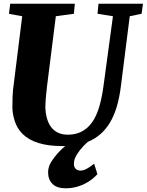

<svg xmlns="http://www.w3.org/2000/svg" viewBox="-20 -767 780 1021"><path d="M45.9 -195.8Q45.9 -258.8 49.3 -289.6L98.1 -680.7L27.8 -693.4L34.2 -747.1H377.9L373 -693.8L276.9 -680.7L229.5 -304.2Q221.2 -231.9 221.2 -201.7Q221.2 -171.4 228.3 -142.8Q235.4 -114.3 250 -93.8Q280.8 -50.8 340.8 -50.8Q464.8 -50.8 508.3 -201.2Q522 -248 529.8 -305.7L580.6 -680.7L498.5 -693.8L503.9 -747.1H740.2L732.9 -693.8L669.9 -680.7L622.6 -306.2Q606.9 -183.1 563 -112.3Q519 -41.5 446.8 -12.7Q396.5 32.7 378.9 74.2Q373 87.9 373 104.5Q373 121.1 382.3 130.6Q391.6 140.1 409.2 140.1Q436 140.1 480.5 103.5L498 159.2Q451.7 210.4 380.9 228.5Q356.4 234.4 330.1 234.4Q282.7 234.4 259.3 211.2Q235.8 188 235.8 149.4Q235.8 120.1 252.4 93.8Q281.2 47.9 326.7 9.3Q322.8 9.8 318.4 9.8H310.5Q166.5 9.8 101.1 -53.7Q70.8 -83.5 58.3 -123.5Q45.9 -163.6 45.9 -195.8Z"/></svg>

Font: Merriweather
Style: Heavy Italic
Weight: 900
Italic angle: -7°
Designer: Eben Sorkin
Foundry: Eben Sorkin
Version: Version 1.001